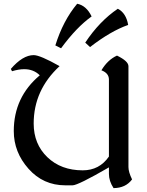

<svg xmlns="http://www.w3.org/2000/svg" viewBox="-20 -971 777 1013"><path d="M554.7 -145V-551.3Q554.7 -585 515.1 -600.1Q547.9 -655.3 597.2 -677.7Q657.7 -648.4 657.7 -621.6V-89.8Q657.7 -63.5 676.8 -24.4Q643.1 21 579.1 21.5Q554.7 -16.1 554.7 -53.2V-87.9Q391.1 6.8 362.8 6.8H324.7Q208 6.8 130.4 -80.6Q52.7 -168 52.7 -279.3Q52.7 -458.5 189.9 -573.7Q157.2 -606 107.9 -606Q79.1 -606 43.5 -595.2L37.1 -607.4Q100.1 -680.2 157.7 -680.2Q191.4 -680.2 294.4 -622.1Q157.7 -495.6 157.7 -319.3Q157.7 -210.9 230 -141.6Q302.2 -72.3 416.5 -72.3Q504.4 -72.3 554.7 -145ZM302.2 -716.3 272 -731.4Q312.5 -861.8 387.2 -951.2Q435.5 -941.9 463.4 -884.3Q383.8 -827.6 302.2 -716.3ZM455.1 -722.7 429.7 -746.1Q504.9 -859.4 601.6 -924.8Q645.5 -902.3 656.2 -839.4Q564 -807.1 455.1 -722.7Z"/></svg>

Font: Balgruf
Style: Regular
Weight: 500
Designer: Paul James MIller
Foundry: High-Logic / Made with FontCreator
Version: Version 1.201;March 28, 2021;FontCreator 13.0.0.2683 64-bit